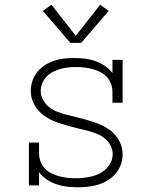

<svg xmlns="http://www.w3.org/2000/svg" viewBox="-20 -783 640 811"><path d="M309 8Q286 8 263.5 5.5Q241 3 219 -4.5Q197 -12 177.5 -25Q158 -38 145 -56V0H102V-181H145V-136Q145 -118 151 -101.5Q157 -85 169 -72Q181 -59 197 -51Q213 -43 230 -38.5Q247 -34 264.5 -32Q282 -30 300 -30Q317 -30 334.5 -32Q352 -34 368.5 -38Q385 -42 400.5 -50Q416 -58 428.5 -70Q441 -82 448.5 -98Q456 -114 456 -132Q456 -152 446 -170Q436 -188 420.5 -200Q405 -212 386.5 -219Q368 -226 348.5 -231Q329 -236 310 -240.5Q291 -245 271.5 -250.5Q252 -256 233 -262Q214 -268 196.5 -276.5Q179 -285 163 -297Q147 -309 135 -325Q123 -341 116.5 -360Q110 -379 110 -399Q110 -421 117 -441.5Q124 -462 137.5 -479Q151 -496 169 -507.5Q187 -519 207.5 -526Q228 -533 249 -535.5Q270 -538 292 -538Q314 -538 337 -535.5Q360 -533 381.5 -525.5Q403 -518 422.5 -505Q442 -492 455 -474V-530H498V-349H455V-394Q455 -412 449 -428.5Q443 -445 431 -458Q419 -471 403 -479Q387 -487 370 -491.5Q353 -496 335.5 -498Q318 -500 301 -500Q301 -500 301 -500Q301 -500 300 -500Q283 -500 266.5 -498Q250 -496 234 -491.5Q218 -487 203 -479Q188 -471 176.5 -459Q165 -447 158.5 -431Q152 -415 152 -399Q152 -379 162 -361Q172 -343 187.5 -330.5Q203 -318 221.5 -311Q240 -304 259 -299Q278 -294 297.5 -289.5Q317 -285 336 -279.5Q355 -274 374 -268Q393 -262 411 -253.5Q429 -245 445 -233Q461 -221 473 -205Q485 -189 491.5 -170Q498 -151 498 -131Q498 -109 490.5 -88Q483 -67 469 -50.5Q455 -34 436 -22Q417 -10 396 -3.5Q375 3 353 5.5Q331 8 309 8ZM277 -602 161 -737 197 -763 300 -632 403 -763 439 -737 323 -602Z"/></svg>

Font: Iosevka Slab XLtEx
Style: Regular
Weight: 200
Width: 7
Monospace: yes
Designer: Belleve Invis
Foundry: Belleve Invis
Version: Version 11.1.0; ttfautohint (v1.8.3)